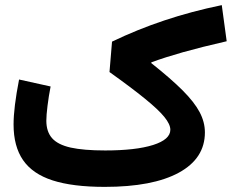

<svg xmlns="http://www.w3.org/2000/svg" viewBox="-20 -730 906 750"><path d="M54.5 -419.4Q33 -309.3 33 -243.8Q33 -158.3 70.1 -104.5Q107.1 -50.7 185.6 -25.3Q264.2 0 389.1 0Q576.5 0 678.4 -55.4Q780.4 -110.9 780.4 -212.9Q780.4 -253.1 759.8 -292Q739.2 -331 693.3 -377Q647.3 -423 571.2 -483.3L571 -486.5Q626.6 -506.8 695.6 -526.3Q764.7 -545.8 865.5 -568.9L846.3 -710Q728.2 -685.7 622.3 -650.3Q516.5 -615 417.6 -567.4L407.7 -448.6Q493.9 -387.1 546.1 -344.6Q598.4 -302.1 621.9 -273.3Q645.4 -244.4 645.4 -223.2Q645.4 -185 577.8 -163.6Q510.2 -142.3 390.9 -142.3Q306.5 -142.3 256.1 -153.5Q205.8 -164.8 183.4 -190.3Q161 -215.8 161 -258.6Q161 -279.7 165.7 -317.4Q170.3 -355 177.7 -392.2Z"/></svg>

Font: Estedad VF
Style: Regular
Weight: 100
Designer: Amin Abedi
Version: Version 7.3